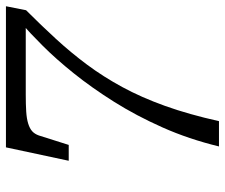

<svg xmlns="http://www.w3.org/2000/svg" viewBox="-74 -604 739 630"><g transform="rotate(-90 295.0 -288.5)"><path d="M300 -573H542L534 -587Q503 -560 460 -517Q417 -474 370 -415.5Q323 -357 277 -284Q231 -211 192.5 -124.5Q154 -38 130 61H213Q235 -38 263 -116Q291 -194 325 -256.5Q359 -319 398.5 -372Q438 -425 482.5 -473.5Q527 -522 577 -572L590 -638H127L83 -432H135L166 -530Q171 -544 180 -552Q189 -560 205 -565Q221 -570 244.5 -571.5Q268 -573 300 -573Z"/></g></svg>

Font: Roboto Serif Light
Style: Italic
Weight: 300
Italic angle: -10°
Version: Version 1.007